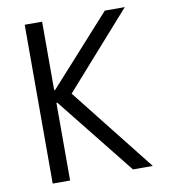

<svg xmlns="http://www.w3.org/2000/svg" viewBox="-82 -800 764 869"><g transform="rotate(-10 300.0 -365.0)"><path d="M90 0V-730H170V-415H174L458 -730H550L245 -386L550 0H459L174 -357H170V0Z"/></g></svg>

Font: M PLUS Code Latin 60
Style: Regular
Weight: 400
Width: 7
Monospace: yes
Designer: Coji Morishita
Foundry: UNDERFOREST DESIGN
Version: Version 1.005; ttfautohint (v1.8.3)